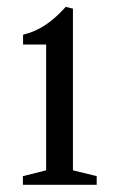

<svg xmlns="http://www.w3.org/2000/svg" viewBox="-20 -936 323 545"><path d="M45 -411.5V-436L111 -452.5V-809.5H45.5V-837.5Q79.5 -845.5 108.5 -864.8Q137.5 -884 166.5 -916.5L187 -911.5V-452.5L254.5 -436V-411.5Z"/></svg>

Font: Libre Caslon Condensed
Style: Regular
Weight: 400
Designer: Pablo Impallari, Rodrigo Fuenzalida, Katja Schimmel, Ertekin Erdin
Foundry: Pablo Impallari, Rodrigo Fuenzalida
Version: Version 2.000; ttfautohint (v1.8.4.7-5d5b);gftools[0.9.33]